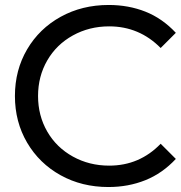

<svg xmlns="http://www.w3.org/2000/svg" viewBox="-20 -736 727 772"><path d="M40 -350Q40 -454 89 -537.5Q138 -621 224 -668.5Q310 -716 417 -716Q497 -716 565 -689Q633 -662 687 -604L626 -543Q540 -630 419 -630Q339 -630 273 -593.5Q207 -557 170 -493Q133 -429 133 -350Q133 -271 170 -207Q207 -143 273 -106.5Q339 -70 419 -70Q541 -70 626 -158L687 -97Q633 -39 564.5 -11.5Q496 16 416 16Q309 16 223.5 -31.5Q138 -79 89 -162.5Q40 -246 40 -350Z"/></svg>

Font: AtCorfu Sans
Style: AtCorfu Sans Regular
Weight: 400
Designer: Kostas Teopoulos
Foundry: Kostas Teopoulos
Version: Version 1.00 July 8, 2025, initial release